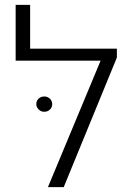

<svg xmlns="http://www.w3.org/2000/svg" viewBox="-20 -770 544 790"><path d="M44.4 0ZM460.9 -533.2 242.2 0H177.2L394 -520.5H44.4V-750H104V-569.8H460.9ZM129.4 -341.3Q129.4 -355 138.7 -364Q147.9 -373 162.1 -373Q175.8 -373 185.3 -364Q194.8 -355 194.8 -341.3Q194.8 -328.1 185.3 -319.1Q175.8 -310.1 162.1 -310.1Q148.4 -310.1 138.9 -319.8Q129.4 -329.6 129.4 -341.3Z"/></svg>

Font: Heebo Light
Style: Regular
Weight: 300
Designer: Oded Ezer
Foundry: Meir Sadan
Version: Version 2.001; ttfautohint (v1.5.14-ce02) -l 8 -r 50 -G 200 